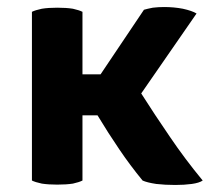

<svg xmlns="http://www.w3.org/2000/svg" viewBox="-20 -524 610 549"><path d="M71.3 -7.8Q81.1 -2.9 99.6 1Q118.2 3.9 143.6 3.9Q169.9 3.9 188.5 1Q206.1 -2.9 215.8 -7.8Q215.8 -70.3 215.8 -194.3Q226.6 -194.3 258.8 -194.3Q290 -142.6 321.3 -96.7Q351.6 -51.8 387.7 -7.8Q400.4 -2 426.8 2Q452.1 4.9 481.4 4.9Q506.8 4.9 528.3 2Q549.8 -1 559.6 -7.8Q508.8 -69.3 465.8 -132.8Q422.9 -195.3 383.8 -256.8Q436.5 -333 542 -485.4Q529.3 -493.2 502.9 -499Q477.5 -503.9 449.2 -503.9Q432.6 -503.9 417 -502Q401.4 -499 391.6 -496.1Q350.6 -434.6 267.6 -311.5Q254.9 -311.5 215.8 -311.5Q215.8 -356.4 215.8 -490.2Q206.1 -495.1 188.5 -499Q169.9 -502 143.6 -502Q118.2 -502 99.6 -499Q81.1 -495.1 71.3 -490.2Q71.3 -450.2 71.3 -369.1Q71.3 -279.3 71.3 -7.8Z"/></svg>

Font: cl
Style: Bold
Weight: 400
Designer: Mitja Miklavcic
Version: Version 7.504; 2011; Build 1021